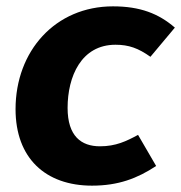

<svg xmlns="http://www.w3.org/2000/svg" viewBox="-20 -568 571 605"><path d="M336 -548C154 -548 29 -407 29 -224C29 -70 123 17 270 17C353 17 413 -6 472 -45L415 -143C378 -123 345 -107 295 -107C236 -107 193 -139 193 -228C193 -327 236 -427 344 -427C386 -427 416 -416 454 -389L531 -481C480 -525 422 -548 336 -548Z"/></svg>

Font: Fira Sans
Style: Bold Italic
Weight: 700
Italic angle: -8°
Designer: bBox Type GmbH & Carrois Corporate GbR & Edenspiekermann AG
Foundry: bBox Type GmbH & Carrois Corporate GbR & Edenspiekermann AG
Version: Version 4.301;PS 004.301;hotconv 1.0.88;makeotf.lib2.5.64775